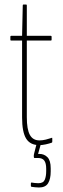

<svg xmlns="http://www.w3.org/2000/svg" viewBox="-20 -638 281 852"><path d="M154 6Q114 6 96 -23Q78 -52 78 -117V-458H29Q26 -458 26 -462V-475Q26 -479 29 -479H78L81 -614Q81 -618 84 -618H96Q99 -618 99 -614V-479H206Q209 -479 209 -475V-462Q209 -458 206 -458H99V-118Q99 -64 112.5 -39.5Q126 -15 155 -15Q169 -15 183 -18.5Q197 -22 209 -26Q212 -29 212 -23V-10Q212 -6 210 -5Q199 -1 183.5 2.5Q168 6 154 6ZM153 194Q144 194 136 193Q128 192 120 191Q117 190 117 187V176Q117 172 120 172Q127 173 134 174Q141 175 150 175Q172 175 178.5 160Q185 145 185 121V111Q185 86 176.5 74.5Q168 63 148 63H133Q130 63 130 57Q130 55 130 51Q130 47 131 45L144 -6Q146 -9 149 -9H161Q165 -9 163 -5L149 45H155Q176 45 190.5 59.5Q205 74 205 109V123Q205 156 193.5 175Q182 194 153 194Z"/></svg>

Font: Sofia Sans Extra Condensed Thin
Style: Regular
Weight: 250
Version: Version 4.100